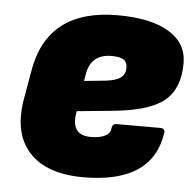

<svg xmlns="http://www.w3.org/2000/svg" viewBox="-43 -556 624 612"><g transform="rotate(5 268.5 -250.0)"><path d="M245 12Q127 12 71.5 -49Q16 -110 35 -220L51 -312Q85 -512 310 -512Q416 -512 474 -477Q532 -442 532 -378Q532 -296 484 -257Q436 -218 319 -207L206 -196L205 -190Q193 -118 258 -118Q286 -118 303 -126.5Q320 -135 321 -151Q323 -166 336 -166H476Q492 -166 490 -151Q466 12 245 12ZM221 -294 290 -301Q323 -305 337.5 -316Q352 -327 352 -347Q352 -365 340.5 -373Q329 -381 302 -381Q234 -381 224 -313Z"/></g></svg>

Font: Sofia Sans ExtraBlack
Style: Italic
Weight: 1000
Italic angle: -9°
Designer: Botio Nikoltchev, Ani Petrova
Foundry: lettersoup
Version: Version 4.100; ttfautohint (v1.8.4.7-5d5b)